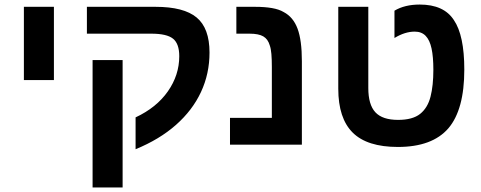

<svg xmlns="http://www.w3.org/2000/svg" viewBox="-20 -636 2115 844"><path d="M85 -284V-606H217V-284Z M362 -606H664Q788 -606 844.5 -559Q901 -512 901 -405Q901 -312 863.5 -231.5Q826 -151 753.5 -87Q681 -23 576 20V-120Q668 -163 718 -234.5Q768 -306 768 -389Q768 -444 740.5 -466Q713 -488 645 -488H362ZM387 -372H519V188H387Z M1307 0H991V-118H1175V-342Q1175 -375 1173 -398.5Q1171 -422 1166 -436Q1158 -464 1137.5 -476Q1117 -488 1077 -488H1019V-606H1102Q1144 -606 1175.5 -600.5Q1207 -595 1227 -583Q1269 -561 1288 -510Q1307 -459 1307 -367Z M1729 10Q1594 10 1530.5 -53Q1467 -116 1467 -246V-606H1599V-249Q1599 -176 1630 -142.5Q1661 -109 1730 -109Q1794 -109 1827 -135.5Q1860 -162 1872.5 -211Q1885 -260 1885 -329Q1885 -386 1877 -423Q1869 -460 1851 -478.5Q1833 -497 1803 -497Q1760 -497 1714 -469V-589Q1759 -616 1825 -616Q1931 -616 1975 -548Q2021 -481 2021 -330Q2021 -154 1951 -72Q1880 10 1729 10Z"/></svg>

Font: Noto Sans Hebrew Droid
Style: Regular
Weight: 400
Designer: Monotype Design Team
Foundry: Monotype Imaging Inc.
Version: Version 1.100